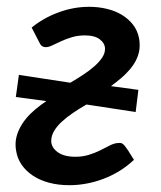

<svg xmlns="http://www.w3.org/2000/svg" viewBox="-20 -537 474 564"><path d="M242 -517Q268.5 -517 293 -511.2Q317.5 -505.5 337.2 -493.8Q357 -482 370.5 -464.8Q384 -447.5 388.5 -424.5Q391.5 -407.5 389.5 -391Q387 -375 379.8 -360.5Q372.5 -346 361.2 -332.8Q350 -319.5 335.8 -307.5Q321.5 -295.5 306 -284L386.5 -273L378.5 -208L234 -230Q213 -218 194.2 -205.2Q175.5 -192.5 161.2 -179.2Q147 -166 138.8 -152Q130.5 -138 130.5 -123Q130.5 -104 149.2 -90.2Q168 -76.5 201.5 -76.5Q222.5 -76.5 240.5 -82Q258.5 -87.5 273.2 -94.8Q288 -102 300.2 -108.5Q312.5 -115 322.5 -116.5Q332.5 -118 338 -116Q342 -114 346.5 -108.5Q351 -103 355.8 -95.8Q360.5 -88.5 365 -81Q369.5 -73.5 373.5 -67.5Q354 -49 331.2 -35Q308.5 -21 284.2 -11.8Q260 -2.5 234.5 2.2Q209 7 184 7Q150.5 7 123.2 -0.5Q96 -8 76 -21.5Q56 -35 43.5 -53.2Q31 -71.5 27.5 -93.5Q26 -101 25.8 -108.8Q25.5 -116.5 26.5 -125Q29 -142 36.8 -158Q44.5 -174 56.5 -188.5Q68.5 -203 83.8 -215.8Q99 -228.5 116 -240L26.5 -252L35.5 -317L186.5 -294Q207 -306 225.5 -318.2Q244 -330.5 258 -343Q272 -355.5 280.2 -368Q288.5 -380.5 288.5 -393.5Q288.5 -409.5 273.5 -421.2Q258.5 -433 229 -433Q209 -433 191.5 -427.8Q174 -422.5 159.8 -416Q145.5 -409.5 134.2 -404Q123 -398.5 115 -398.5Q111 -398 105.5 -400.5Q100 -403 96 -411.5L73 -456Q107 -484 151.5 -500.5Q196 -517 242 -517Z"/></svg>

Font: Lato SemiBold
Style: Italic
Weight: 600
Italic angle: -7°
Designer: Lukasz Dziedzic with Adam Twardoch and Botio Nikoltchev
Foundry: tyPoland Lukasz Dziedzic
Version: Version 2.015; 2015-08-06; http://www.latofonts.com/